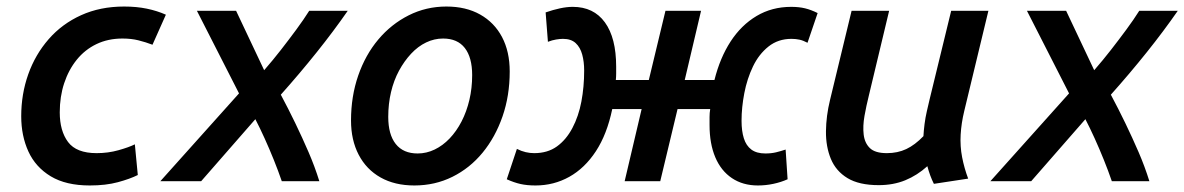

<svg xmlns="http://www.w3.org/2000/svg" viewBox="-20 -555 3627 588"><path d="M255 13Q182 13 135.5 -15Q89 -43 67 -91Q45 -139 45 -199Q45 -267 66.5 -327.5Q88 -388 129 -435Q170 -482 228.5 -508.5Q287 -535 360 -535Q398 -535 429.5 -528.5Q461 -522 488 -510L447 -418Q426 -426 404 -431.5Q382 -437 355 -437Q311 -437 275.5 -420Q240 -403 215 -372Q190 -341 176.5 -300Q163 -259 163 -211Q163 -154 188.5 -120Q214 -86 276 -86Q311 -86 343 -95Q375 -104 393 -113L402 -19Q378 -7 341 3Q304 13 255 13Z M471 0 712 -269 583 -522H703L789 -340Q816 -371 840.5 -402.5Q865 -434 887.5 -464.5Q910 -495 927 -522H1045Q1002 -460 950 -395Q898 -330 840 -265Q863 -222 884.5 -177.5Q906 -133 925 -89Q944 -45 958 0H843Q832 -32 818.5 -65.5Q805 -99 790.5 -131Q776 -163 762 -190L596 0Z M1249 13Q1189 13 1145.5 -11.5Q1102 -36 1078.5 -81Q1055 -126 1055 -186Q1055 -260 1077 -323.5Q1099 -387 1138.5 -434Q1178 -481 1231.5 -508Q1285 -535 1347 -535Q1407 -535 1450.5 -510.5Q1494 -486 1517.5 -441.5Q1541 -397 1541 -336Q1541 -262 1519 -198.5Q1497 -135 1458 -87.5Q1419 -40 1365.5 -13.5Q1312 13 1249 13ZM1259 -85Q1286 -85 1311 -97Q1336 -109 1357 -131Q1378 -153 1393.5 -183Q1409 -213 1417.5 -249Q1426 -285 1426 -325Q1426 -379 1403.5 -408Q1381 -437 1337 -437Q1310 -437 1285 -425Q1260 -413 1239 -390.5Q1218 -368 1202 -338.5Q1186 -309 1177.5 -273Q1169 -237 1169 -197Q1169 -143 1192 -114Q1215 -85 1259 -85Z M1620 13Q1594 13 1574 8.5Q1554 4 1532 -6L1563 -99Q1577 -92 1590 -89Q1603 -86 1616 -86Q1657 -86 1685.5 -106.5Q1714 -127 1733 -163Q1752 -199 1760.5 -244Q1769 -289 1769 -339Q1769 -366 1763 -388Q1757 -410 1743 -423Q1729 -436 1704 -436Q1695 -436 1683 -434Q1671 -432 1658 -427L1651 -517Q1674 -525 1695 -529.5Q1716 -534 1734 -534Q1798 -534 1832.5 -486.5Q1867 -439 1867 -351Q1867 -340 1867 -330Q1867 -320 1866 -310H1967L2018 -522H2127L2077 -310H2168Q2185 -378 2217.5 -428Q2250 -478 2297 -506Q2344 -534 2403 -534Q2427 -534 2445.5 -529.5Q2464 -525 2484 -515L2453 -424Q2440 -431 2428.5 -433.5Q2417 -436 2404 -436Q2363 -436 2333.5 -412.5Q2304 -389 2286 -351.5Q2268 -314 2259.5 -270Q2251 -226 2251 -185Q2251 -154 2258 -131.5Q2265 -109 2281 -97Q2297 -85 2324 -85Q2342 -85 2356.5 -88.5Q2371 -92 2386 -97L2392 -6Q2372 3 2348.5 8Q2325 13 2301 13Q2255 13 2221.5 -9.5Q2188 -32 2170.5 -73.5Q2153 -115 2153 -172Q2153 -185 2153 -197Q2153 -209 2155 -221H2055L2002 0H1893L1945 -221H1855Q1839 -144 1805 -92Q1771 -40 1723.5 -13.5Q1676 13 1620 13Z M2671 12Q2611 12 2575.5 -9.5Q2540 -31 2524.5 -68.5Q2509 -106 2509.5 -153Q2510 -200 2522 -249L2588 -522H2703L2641 -263Q2633 -231 2627.5 -200Q2622 -169 2625 -143Q2628 -117 2644 -101.5Q2660 -86 2696 -86Q2729 -86 2755.5 -98.5Q2782 -111 2808 -138Q2809 -156 2811.5 -175.5Q2814 -195 2818.5 -214.5Q2823 -234 2827 -251L2893 -522H3007L2933 -215Q2924 -178 2922 -142.5Q2920 -107 2926.5 -73.5Q2933 -40 2945 -8L2840 8Q2834 -4 2829 -17.5Q2824 -31 2820 -46Q2789 -18 2752.5 -3Q2716 12 2671 12Z M3013 0 3254 -269 3125 -522H3245L3331 -340Q3358 -371 3382.5 -402.5Q3407 -434 3429.5 -464.5Q3452 -495 3469 -522H3587Q3544 -460 3492 -395Q3440 -330 3382 -265Q3405 -222 3426.5 -177.5Q3448 -133 3467 -89Q3486 -45 3500 0H3385Q3374 -32 3360.5 -65.5Q3347 -99 3332.5 -131Q3318 -163 3304 -190L3138 0Z"/></svg>

Font: Ubuntu Sans SemiBold
Style: Italic
Weight: 600
Italic angle: -13.5°
Designer: Dalton Maag Ltd
Foundry: Dalton Maag Ltd
Version: Version 1.006